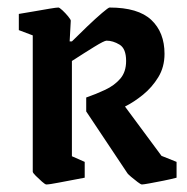

<svg xmlns="http://www.w3.org/2000/svg" viewBox="-20 -480 498 510"><path d="M357 10Q354 10 345.5 3.5Q337 -3 328 -10.5Q319 -18 317 -22L209 -184V-221Q235 -230 259.5 -241.5Q284 -253 299.5 -271Q315 -289 315 -318Q315 -351 297.5 -361.5Q280 -372 263 -372Q257 -372 231 -356Q205 -340 171 -318V-65L205 -50V-8Q162 0 136.5 5Q111 10 103 10Q100 10 91.5 2.5Q83 -5 75 -13Q67 -21 67 -24V-386L30 -400V-443Q49 -446 71.5 -450Q94 -454 112 -457Q130 -460 135 -460Q138 -460 146 -452.5Q154 -445 161 -436.5Q168 -428 168 -425L165 -370H171Q190 -389 212 -410Q234 -431 251 -445.5Q268 -460 271 -460Q347 -460 382 -427Q417 -394 417 -337Q417 -302 400.5 -275Q384 -248 360 -228.5Q336 -209 312 -197L409 -66L449 -50V-8Q434 -4 414 0Q394 4 377.5 7Q361 10 357 10Z"/></svg>

Font: Grenze Gotisch Medium
Style: Regular
Weight: 500
Designer: Renata Polastri
Foundry: Omnibus-Type
Version: Version 1.001